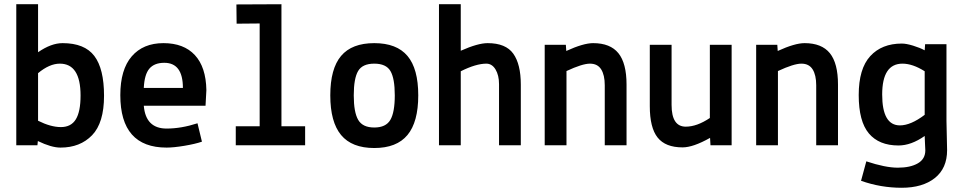

<svg xmlns="http://www.w3.org/2000/svg" viewBox="-20 -687 4540 908"><path d="M57 0V-667H160V-440Q222 -483 276 -483Q380 -483 426 -422.5Q472 -362 472 -234Q472 -106 415.5 -47.5Q359 11 266 11Q223 11 159 -20L157 0ZM263 -386Q214 -386 160 -341V-116Q220 -86 268 -86Q316 -86 338.5 -122.5Q361 -159 361 -235Q361 -386 263 -386Z M956 -261 952 -187H660Q669 -79 768 -79Q837 -79 914 -104L935 -17Q903 -6 852 2.5Q801 11 768 11Q549 11 549 -237Q549 -358 603 -420.5Q657 -483 753 -483Q849 -483 901.5 -426.5Q954 -370 956 -261ZM757 -390Q710 -390 686.5 -362.5Q663 -335 660 -271H845Q845 -390 757 -390Z M1099 -575 1098 -666 1311 -667V-90H1423V0H1095V-90H1208V-576Z M1593 -422.5Q1644 -483 1750 -483Q1856 -483 1907 -422.5Q1958 -362 1958 -236Q1958 -110 1907 -48.5Q1856 13 1750 13Q1644 13 1593 -48.5Q1542 -110 1542 -236Q1542 -362 1593 -422.5ZM1673.5 -351Q1653 -316 1653 -236Q1653 -156 1674 -120Q1695 -84 1750 -84Q1805 -84 1826 -120Q1847 -156 1847 -236Q1847 -316 1826.5 -351Q1806 -386 1750 -386Q1694 -386 1673.5 -351Z M2159 -350V0H2056V-667H2159V-447Q2240 -483 2286 -483Q2372 -483 2407.5 -433Q2443 -383 2443 -287V0H2340V-289Q2340 -331 2323.5 -358.5Q2307 -386 2280 -386Q2231 -386 2159 -350Z M2656 -475 2658 -446Q2739 -483 2785 -483Q2866 -483 2904.5 -435.5Q2943 -388 2943 -287V0H2840V-284Q2840 -332 2823 -359Q2806 -386 2770 -386Q2734 -386 2659 -351V0H2556V-475Z M3340 0 3338 -35Q3258 10 3208 10Q3127 10 3090 -36.5Q3053 -83 3053 -185V-475H3156V-191Q3156 -88 3223 -88Q3276 -88 3337 -129V-475H3440V0Z M3656 -475 3658 -446Q3739 -483 3785 -483Q3866 -483 3904.5 -435.5Q3943 -388 3943 -287V0H3840V-284Q3840 -332 3823 -359Q3806 -386 3770 -386Q3734 -386 3659 -351V0H3556V-475Z M4456 -115 4459 23Q4459 109 4401 155Q4343 201 4244 201Q4145 201 4052 168L4077 76Q4167 106 4226 106Q4285 106 4320.5 85.5Q4356 65 4356 24Q4356 16 4354.5 -7.5Q4353 -31 4353 -44Q4289 1 4229 1Q4137 1 4089 -56Q4041 -113 4041 -237.5Q4041 -362 4095.5 -421.5Q4150 -481 4245 -481Q4266 -481 4298.5 -471Q4331 -461 4353 -449L4355 -478H4456ZM4236 -94Q4287 -94 4353 -144V-350Q4296 -386 4248 -386Q4152 -386 4152 -240Q4152 -94 4236 -94Z"/></svg>

Font: TypoPRO Lekton
Style: Bold
Weight: 700
Monospace: yes
Designer: Paolo Mazzetti, Luciano Perondi, Raffaele Flato, Elena Papassissa, Emilio Macchia, Michela Povoleri, Tobias Seemiller, R
Version: Version 34.000